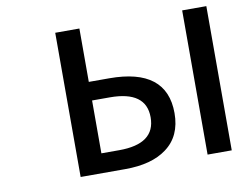

<svg xmlns="http://www.w3.org/2000/svg" viewBox="-65 -627 882 712"><g transform="rotate(-10 376.5 -271.5)"><path d="M184 0V-543H275V-342H352Q568 -342 568 -173Q568 -86 508 -42Q452 0 352 0ZM275 -73H342Q478 -73 478 -173Q478 -272 342 -272H275ZM662 0V-543H753V0Z"/></g></svg>

Font: Source Han Sans Regular
Style: Regular
Weight: 400
Designer: Ryoko NISHIZUKA  (kana & ideographs); Paul D. Hunt (Latin, Greek & Cyrillic); Wenlong ZHANG  (bopomofo); Sandoll Communi
Foundry: Adobe Systems Incorporated
Version: Version 1.00 January 18, 2024, initial release